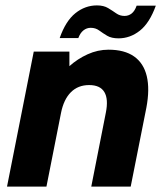

<svg xmlns="http://www.w3.org/2000/svg" viewBox="-20 -691 603 711"><path d="M105 -500H237V-446Q267 -473 304.5 -490Q342 -507 382 -507Q441 -507 476.5 -482Q512 -457 523.5 -409Q535 -361 522 -292L464 0H318L372 -274Q382 -324 366.5 -350Q351 -376 310 -376Q269 -376 242.5 -349.5Q216 -323 206 -273L152 0H6ZM201 -550Q223 -613 259 -642Q295 -671 339 -671Q364 -671 380.5 -661Q397 -651 410.5 -641.5Q424 -632 441 -632Q456 -632 467.5 -641Q479 -650 486 -670H557Q534 -606 498 -577.5Q462 -549 419 -549Q393 -549 377 -558.5Q361 -568 347.5 -578Q334 -588 316 -588Q301 -588 289 -578.5Q277 -569 270 -550Z"/></svg>

Font: Albert Sans ExtraBold
Style: Italic
Weight: 800
Italic angle: -11.25°
Designer: Andreas Rasmussen
Foundry: a.Foundry
Version: Version 1.025